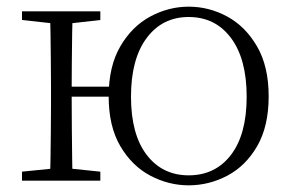

<svg xmlns="http://www.w3.org/2000/svg" viewBox="-20 -542 877 576"><path d="M46 0V-27L155 -38H175L281 -27V0ZM46 -482V-508H281V-482L175 -470H155ZM130 0Q131 -24 131.5 -64.5Q132 -105 132.5 -148.5Q133 -192 133 -226V-283Q133 -316 132.5 -359.5Q132 -403 131.5 -443.5Q131 -484 130 -508H198Q197 -484 196.5 -443.5Q196 -403 195.5 -358Q195 -313 195 -277V-256Q195 -207 195.5 -157Q196 -107 196.5 -65.5Q197 -24 198 0ZM163 -252V-282H347V-252ZM546 14Q486 14 431 -15Q376 -44 341 -103.5Q306 -163 306 -253Q306 -343 341 -403Q376 -463 431 -492.5Q486 -522 546 -522Q607 -522 661.5 -492.5Q716 -463 751 -403Q786 -343 786 -253Q786 -163 751.5 -103.5Q717 -44 662 -15Q607 14 546 14ZM546 -16Q626 -16 673 -77.5Q720 -139 720 -252Q720 -365 673 -428Q626 -491 546 -491Q467 -491 420 -428Q373 -365 373 -252Q373 -139 420 -77.5Q467 -16 546 -16Z"/></svg>

Font: Noto Serif KR
Style: Regular
Weight: 200
Designer: Ryoko NISHIZUKA 西塚涼子 (kana & ideographs); Frank Grießhammer (Latin, Greek & Cyrillic); Wenlong ZHANG 张文龙 (bopomofo); San
Foundry: Adobe
Version: Version 2.001;hotconv 1.1.0;makeotfexe 2.6.0